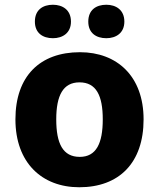

<svg xmlns="http://www.w3.org/2000/svg" viewBox="-20 -779 670 809"><path d="M127 -688C127 -640 160 -618 203 -618C244 -618 279 -640 279 -688C279 -737 244 -759 203 -759C160 -759 127 -737 127 -688ZM352 -688C352 -640 385 -618 428 -618C469 -618 504 -640 504 -688C504 -737 469 -759 428 -759C385 -759 352 -737 352 -688ZM585 -276C585 -458 473 -559 317 -559C148 -559 45 -458 45 -276C45 -93 157 10 314 10C482 10 585 -93 585 -276ZM217 -276C217 -377 246 -432 315 -432C385 -432 413 -377 413 -276C413 -174 385 -118 316 -118C245 -118 217 -174 217 -276Z"/></svg>

Font: Noto Sans Thai Looped ExtraBold
Style: Regular
Weight: 800
Designer: Cadson Demak Team
Foundry: Cadson Demak Co., Ltd.
Version: Version 1.001